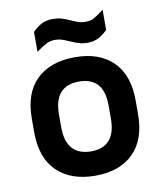

<svg xmlns="http://www.w3.org/2000/svg" viewBox="-82 -783 726 859"><g transform="rotate(-10 281.0 -354.0)"><path d="M45.9 -230.5V-292Q45.9 -408.2 108.9 -468.8Q171.9 -529.3 283.2 -529.3Q393.6 -529.3 455.6 -468.3Q517.6 -407.2 517.6 -292V-230.5Q517.6 -113.3 455.1 -52.2Q392.6 8.8 283.2 8.8Q171.9 8.8 108.9 -52.2Q45.9 -113.3 45.9 -230.5ZM394.5 -231.4V-290Q394.5 -356.4 365.7 -387.7Q336.9 -418.9 283.2 -418.9Q168.9 -418.9 168.9 -290V-231.4Q168.9 -102.5 283.2 -101.6Q394.5 -102.5 394.5 -231.4ZM123 -672.9Q147.5 -696.3 168 -705.6Q188.5 -714.8 214.8 -714.8Q237.3 -714.8 254.4 -710Q271.5 -705.1 293 -695.3Q312.5 -686.5 326.7 -681.6Q340.8 -676.8 358.4 -676.8Q379.9 -676.8 396.5 -685.5Q413.1 -694.3 442.4 -716.8V-625Q418 -601.6 397.5 -592.3Q377 -583 351.6 -583Q329.1 -583 312 -588.4Q294.9 -593.8 272.5 -603.5Q269.5 -604.5 256.3 -610.4Q243.2 -616.2 231.4 -618.7Q219.7 -621.1 209 -621.1Q187.5 -621.1 169.9 -612.3Q152.3 -603.5 123 -582Z"/></g></svg>

Font: Dinish Expanded
Style: Bold
Weight: 700
Width: 7
Designer: Charles Nix
Foundry: Playbeing
Version: Version 2.005; ttfautohint (v1.8.3)